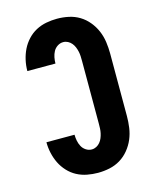

<svg xmlns="http://www.w3.org/2000/svg" viewBox="-113 -819 726 904"><g transform="rotate(-15 250.0 -367.5)"><path d="M252 8Q226 8 199.5 3Q173 -2 149.5 -14.5Q126 -27 107.5 -47Q89 -67 77.5 -90.5Q66 -114 60 -140.5Q54 -167 54 -194H191Q191 -179 194 -164Q197 -149 204 -136Q211 -123 224 -114.5Q237 -106 252 -106Q264 -106 274.5 -111.5Q285 -117 292.5 -126Q300 -135 304.5 -146Q309 -157 311.5 -168.5Q314 -180 314.5 -191.5Q315 -203 315 -215V-520Q315 -532 314.5 -543.5Q314 -555 311.5 -566.5Q309 -578 304.5 -589Q300 -600 292.5 -609Q285 -618 274.5 -623.5Q264 -629 252 -629Q237 -629 224 -620.5Q211 -612 204 -599Q197 -586 194 -571Q191 -556 191 -541H54Q54 -568 60 -594.5Q66 -621 77.5 -644.5Q89 -668 107.5 -688Q126 -708 149.5 -720.5Q173 -733 199.5 -738Q226 -743 252 -743Q281 -743 309 -737Q337 -731 361 -716.5Q385 -702 403.5 -679.5Q422 -657 433 -631Q444 -605 448 -576.5Q452 -548 452 -520V-215Q452 -187 448 -158.5Q444 -130 433 -104Q422 -78 403.5 -55.5Q385 -33 361 -18.5Q337 -4 309 2Q281 8 252 8Z"/></g></svg>

Font: Iosevka SS18 Heavy
Style: Regular
Weight: 900
Monospace: yes
Designer: Belleve Invis
Foundry: Belleve Invis
Version: Version 25.1.1; ttfautohint (v1.8.4)